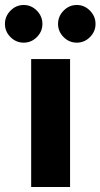

<svg xmlns="http://www.w3.org/2000/svg" viewBox="-67 -750 403 770"><path d="M58 0V-513H214V0ZM241 -578.9Q210.4 -578.9 188.1 -601.2Q165.8 -623.5 165.8 -654.1Q165.8 -684.6 188.1 -707.3Q210.4 -730 241 -730Q271.5 -730 293.8 -707.3Q316.1 -684.6 316.1 -654.1Q316.1 -623.5 293.8 -601.2Q271.5 -578.9 241 -578.9ZM28 -578.9Q-2.6 -578.9 -24.9 -601.2Q-47.2 -623.5 -47.2 -654.1Q-47.2 -684.6 -24.9 -707.3Q-2.6 -730 28 -730Q58.5 -730 80.8 -707.3Q103.1 -684.6 103.1 -654.1Q103.1 -623.5 80.8 -601.2Q58.5 -578.9 28 -578.9Z"/></svg>

Font: MuseoModerno SemiBold
Style: Bold
Weight: 700
Version: Version 1.001